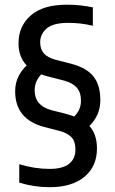

<svg xmlns="http://www.w3.org/2000/svg" viewBox="-20 -768 480 798"><path d="M186.5 10Q121.5 10 60 -9V-85.5Q124.5 -66 185.5 -66Q240.5 -66 267 -87Q293.5 -108 293.5 -146.5Q293.5 -180.5 277.2 -197.5Q261 -214.5 229 -223.5L163 -240.5Q43 -272.5 43 -388.5Q43 -421.5 56 -448.8Q69 -476 91 -496Q57 -531 57 -588.5Q57 -659 107.8 -703.8Q158.5 -748.5 258 -748.5Q288 -748.5 314.8 -745.5Q341.5 -742.5 366 -737.5V-661Q338.5 -667.5 314 -670.2Q289.5 -673 263.5 -673Q200 -673 173.5 -649.2Q147 -625.5 147 -593Q147 -563.5 162.2 -546.2Q177.5 -529 209.5 -520L276 -503Q340.5 -486 368.8 -449.8Q397 -413.5 397 -353Q397 -318.5 384.8 -291.5Q372.5 -264.5 351.5 -244.5Q383 -210 383 -151Q383 -76.5 331 -33.2Q279 10 186.5 10ZM259 -293.5Q275 -289 288.5 -284Q316.5 -311 316.5 -349Q316.5 -384.5 299 -404Q281.5 -423.5 246.5 -433L180 -450Q164.5 -454 151.5 -459Q124 -430 124 -392.5Q124 -329.5 192.5 -310.5Z"/></svg>

Font: Encode Sans Condensed Condensed Medium
Style: Regular
Weight: 500
Width: 3
Designer: Multiple Designers
Foundry: Impallari Type
Version: Version 3.000; ttfautohint (v1.8.3) -l 8 -r 50 -G 200 -x 14 